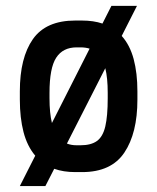

<svg xmlns="http://www.w3.org/2000/svg" viewBox="-20 -583 538 657"><path d="M135.3 53.7H47.9L100.6 -50.3Q73.2 -82.5 60.5 -131.1Q47.9 -179.7 47.9 -242.2V-270.5Q47.9 -385.3 92.5 -449Q137.2 -512.7 237.3 -512.7H260.7Q299.8 -512.7 330.6 -502.4L361.3 -563H448.7L396.5 -460Q424.3 -429.2 437.3 -381.1Q450.2 -333 450.2 -270.5V-242.2Q450.2 -127.4 405.5 -60.8Q360.8 5.9 260.7 5.9H237.3Q197.3 5.9 165.5 -5.4ZM242.2 -420.9Q195.3 -420.9 172.4 -385.7Q149.4 -350.6 149.4 -265.1V-247.1Q149.4 -196.3 157.7 -162.1L286.6 -416.5Q272.9 -420.9 255.4 -420.9ZM255.4 -85.9Q291.5 -85.9 311.8 -100.6Q332 -115.2 340.3 -150.4Q348.6 -185.5 348.6 -247.1V-265.1Q348.6 -316.4 340.3 -349.6L209 -91.8Q223.6 -85.9 242.2 -85.9Z"/></svg>

Font: Kay Pho Du
Style: Bold
Weight: 700
Designer: Victor Gaultney, Khu Oo Reh
Foundry: SIL International
Version: Version 3.000